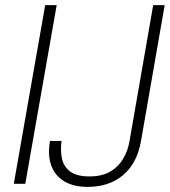

<svg xmlns="http://www.w3.org/2000/svg" viewBox="-20 -720 665 752"><path d="M34 0 157 -700H202L79 0ZM323 12Q268 12 231.5 -10Q195 -32 180.5 -72.5Q166 -113 176 -168H221Q216 -131 222.5 -99.5Q229 -68 254.5 -48.5Q280 -29 330 -29Q380 -29 412 -48Q444 -67 462.5 -98.5Q481 -130 487 -166L580 -700H625L532 -166Q517 -81 462.5 -34.5Q408 12 323 12Z"/></svg>

Font: DM Sans 18pt ExtraLight
Style: Italic
Weight: 250
Italic angle: -10°
Designer: Colophon Foundry, Jonny Pinhorn
Foundry: Colophon Foundry
Version: Version 4.004;gftools[0.9.30]